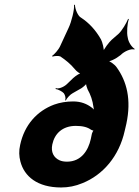

<svg xmlns="http://www.w3.org/2000/svg" viewBox="-20 -818 614 848"><path d="M303 -473 275 -446C260 -432 236 -424 227 -429L225 -425C236 -424 255 -414 262 -406C268 -398 272 -382 267 -375H271C275 -384 290 -401 302 -407L339 -428C347 -433 362 -446 364 -452L361 -453C358 -445 364 -431 367 -423C380 -400 389 -375 393 -344C394 -335 397 -326 401 -321L404 -323C400 -329 392 -338 385 -343C364 -359 338 -370 303 -370C273 -370 244 -365 219 -356C144 -328 88 -267 69 -178C63 -152 64 -128 70 -105C87 -39 145 10 250 10C282 10 313 4 344 -9C434 -45 506 -127 531 -241L538 -271C561 -378 540 -459 495 -521C486 -534 463 -550 449 -553L447 -547C460 -542 492 -558 513 -575C528 -591 560 -605 574 -599V-603C564 -608 547 -630 544 -653C539 -673 542 -715 549 -733L546 -735C539 -717 519 -683 504 -669L473 -642C462 -632 437 -600 434 -586H438C441 -600 432 -633 426 -644C402 -686 373 -717 338 -740C325 -746 311 -777 311 -798L307 -795C309 -776 296 -722 283 -695L246 -615C238 -597 219 -577 210 -571L212 -568C220 -571 237 -572 246 -569C270 -553 292 -535 310 -513C319 -502 332 -492 341 -492L342 -496C334 -496 315 -484 303 -473ZM315 -262C346 -262 367 -256 382 -245C385 -243 394 -240 396 -241L394 -242C391 -241 387 -231 386 -228L381 -204C370 -154 339 -104 276 -104C263 -104 252 -106 243 -110C217 -122 204 -146 211 -180C221 -228 256 -262 315 -262Z"/></svg>

Font: Asimov
Style: EdgeExtremeIt
Weight: 500
Designer: Google
Version: Version 2.000980: 2014